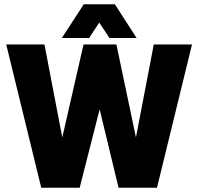

<svg xmlns="http://www.w3.org/2000/svg" viewBox="-20 -874 923 894"><path d="M270 -234 369 -667H522L613 -234L696 -667H874L711 0H532L444 -365L351 0H172L9 -667H187ZM268 -697 370 -854H515L616 -697H490L442 -769L395 -697Z"/></svg>

Font: Epunda Sans ExtraBold
Style: Regular
Weight: 800
Designer: Simon Atzbach
Foundry: typofactur
Version: Version 2.204; ttfautohint (v1.8.4.7-5d5b)